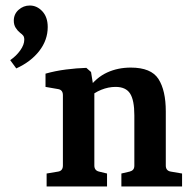

<svg xmlns="http://www.w3.org/2000/svg" viewBox="-20 -676 697 696"><path d="M420 0V-47L450 -54Q458 -56 462.5 -61Q467 -66 467 -76V-258Q467 -313 451.5 -337Q436 -361 399 -361Q373 -361 347 -350.5Q321 -340 299 -320L300 -355Q329 -395 368 -413Q407 -431 454 -431Q528 -431 554.5 -389.5Q581 -348 581 -272V-76Q581 -57 599 -54L640 -47V0ZM149 0V-47L191 -54Q208 -57 208 -76V-331Q208 -350 191 -353L145 -361V-409Q180 -419 219 -424Q258 -429 293 -430L310 -415L322 -341V-76Q322 -58 339 -54L368 -47V0ZM39 -428 17 -458Q39 -473 53.5 -493.5Q68 -514 68 -532Q68 -542 64 -547Q60 -552 53 -557Q44 -564 37 -575Q30 -586 30 -601Q30 -625 47.5 -640.5Q65 -656 88 -656Q114 -656 133.5 -635Q153 -614 153 -578Q153 -531 122.5 -491.5Q92 -452 39 -428Z"/></svg>

Font: Rasa SemiBold
Style: Regular
Weight: 600
Designer: Anna Giedrys (Yrsa+Rasa design), David Brezina (Yrsa art-direction, Rasa art-direction, design)
Foundry: Rosetta Type Foundry
Version: Version 2.004